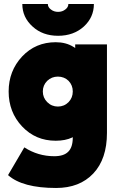

<svg xmlns="http://www.w3.org/2000/svg" viewBox="-20 -720 596 955"><path d="M91 -700Q91 -634 142 -588Q192 -542 269 -542Q346 -542 397 -588Q447 -634 447 -700H320Q320 -684 305 -673Q290 -661 269 -661Q248 -661 233 -673Q218 -684 218 -700ZM268 -339Q299 -339 321 -318Q342 -296 342 -265Q342 -234 321 -212Q299 -190 268 -190Q237 -190 215 -212Q193 -234 193 -265Q193 -296 215 -318Q237 -339 268 -339ZM257 -510Q157 -510 90 -439Q23 -367 23 -265Q23 -162 90 -91Q157 -20 257 -20Q305 -20 339 -36Q340 -37 340.5 -37Q341 -37 342 -38V-36Q342 13 319 35Q297 57 250 57Q169 57 101 13L20 151Q92 215 259 215Q376 215 444 143Q512 71 512 -59V-499H354V-481Q352 -483 349.5 -484.5Q347 -486 345 -487Q308 -510 257 -510Z"/></svg>

Font: Unageo
Style: Black
Weight: 900
Designer: Richard Sepsi
Foundry: Richard Sepsi
Version: Version 2.000